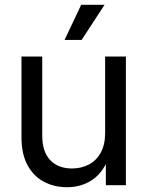

<svg xmlns="http://www.w3.org/2000/svg" viewBox="-20 -762 606 790"><path d="M255.9 8.3Q202.6 8.3 160.2 -14.4Q117.7 -37.1 93 -82.8Q68.4 -128.4 68.4 -197.3V-529.3H153.8V-203.6Q153.8 -138.2 186.3 -103.5Q218.8 -68.8 276.4 -68.8Q314.5 -68.8 345.5 -85Q376.5 -101.1 394.5 -133.8Q412.6 -166.5 412.6 -215.8V-529.3H498V0H415.5V-128.4H433.6Q408.2 -55.7 362.3 -23.7Q316.4 8.3 255.9 8.3ZM245.6 -597.7 314 -742.2H410.2L315.9 -597.7Z"/></svg>

Font: Inter 24pt
Style: Regular
Weight: 400
Designer: Rasmus Andersson
Foundry: rsms
Version: Version 4.001;git-66647c0bb